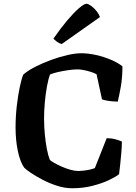

<svg xmlns="http://www.w3.org/2000/svg" viewBox="-20 -1004 728 1024"><path d="M365 0Q325 0 283.5 -13.5Q242 -27 206 -46Q170 -65 144 -82.5Q118 -100 109 -110Q88 -139 75.5 -197Q63 -255 63 -324Q63 -382 69.5 -438.5Q76 -495 85.5 -540Q95 -585 104 -606Q129 -628 168.5 -648Q208 -668 253 -684.5Q298 -701 340 -710.5Q382 -720 413 -720Q451 -720 493 -710.5Q535 -701 572.5 -685Q610 -669 633 -650Q633 -590 624 -540Q615 -490 608 -462Q575 -463 555 -466.5Q535 -470 524 -474L495 -608Q483 -615 463.5 -621Q444 -627 425.5 -630.5Q407 -634 394 -634Q374 -634 345.5 -630Q317 -626 290.5 -620Q264 -614 247 -607Q238 -584 230.5 -543.5Q223 -503 219 -457.5Q215 -412 215 -373Q215 -331 219 -288Q223 -245 230 -209Q237 -173 246 -151Q252 -145 269.5 -135Q287 -125 310 -115Q333 -105 356 -98.5Q379 -92 398 -92Q408 -92 426 -94Q444 -96 461.5 -100Q479 -104 486 -108L549 -267Q574 -267 596 -261Q618 -255 630 -249Q630 -221 627 -188.5Q624 -156 621 -126Q618 -96 615 -75Q598 -61 561 -43.5Q524 -26 473.5 -13Q423 0 365 0ZM309 -769Q295 -773 283 -782Q271 -791 265 -798Q303 -853 338.5 -895Q374 -937 401.5 -960.5Q429 -984 441 -984Q450 -984 465 -973.5Q480 -963 493.5 -946.5Q507 -930 513 -913Z"/></svg>

Font: Texturina Medium 12pt
Style: Bold
Weight: 700
Version: Version 1.002